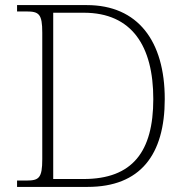

<svg xmlns="http://www.w3.org/2000/svg" viewBox="-20 -734 728 754"><path d="M47 0H324C531 0 627 -126 627 -345C627 -572 522 -714 321 -714H47V-689H84C133 -689 146 -679 146 -606V-109C146 -35 133 -25 84 -25H47ZM308 -31H189V-684H309C498 -684 582 -553 582 -345C582 -138 500 -31 308 -31Z"/></svg>

Font: Noto Serif Georgian ExtraLight
Style: Regular
Weight: 200
Designer: Monotype Design Team, Akaki Razmadze
Foundry: Google LLC
Version: Version 2.003